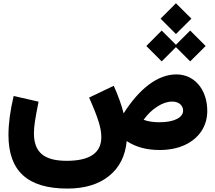

<svg xmlns="http://www.w3.org/2000/svg" viewBox="-20 -900 1289 1152"><path d="M1035.6 -695.8 1128.4 -788.1 1035.6 -880.4 943.4 -788.1ZM950.2 -531.7 1035.6 -617.2 1121.1 -531.7 1213.9 -624 1121.1 -716.8 1035.6 -631.3 950.2 -716.8 857.9 -624ZM1038.1 -453.6C927.2 -453.6 816.9 -369.6 721.7 -219.7C709.5 -269 689.9 -324.2 662.6 -385.3L514.6 -314.5C569.8 -190.4 587.9 -130.4 587.9 -77.1C587.9 17.6 518.6 64.9 379.9 64.9C244.6 64.9 183.6 13.7 183.6 -100.1C183.6 -121.1 185.5 -145.5 189.9 -173.3C194.3 -201.2 201.2 -239.7 211.4 -290L62 -324.2C40.5 -233.9 30.8 -156.2 30.8 -89.8C30.8 127 146.5 231.4 384.3 231.4C488.3 231.4 571.8 206.1 634.3 155.8C696.8 105.5 731.9 35.6 740.2 -53.7C793.5 -18.1 858.9 0 937.5 0C995.6 0 1046.4 -10.3 1089.4 -30.3C1174.8 -70.3 1223.6 -143.6 1223.6 -233.9C1223.6 -363.8 1146 -453.6 1038.1 -453.6ZM1013.2 -290.5C1052.2 -290.5 1078.6 -268.6 1078.6 -235.8C1078.6 -196.3 1027.8 -166.5 936.5 -166.5C898.9 -166.5 867.7 -171.4 841.8 -181.2C864.7 -213.9 892.1 -240.2 923.3 -260.3C954.1 -280.3 984.4 -290.5 1013.2 -290.5Z"/></svg>

Font: Estedad ExtraBold
Style: Regular
Weight: 800
Designer: Amin Abedi
Version: Version 7.3